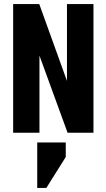

<svg xmlns="http://www.w3.org/2000/svg" viewBox="-20 -656 526 949"><path d="M164 48H305V120L209 273H164ZM311 -636H442V0H314L175 -381V0H45V-636H174L311 -256Z"/></svg>

Font: Teko SemiBold
Style: Regular
Weight: 600
Designer: Manushi Parikh, Jonny Pinhorn
Foundry: Indian Type Foundry
Version: Version 1.106;PS 1.0;hotconv 1.0.78;makeotf.lib2.5.61930; tt